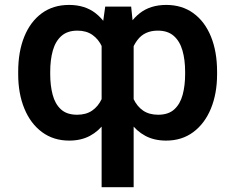

<svg xmlns="http://www.w3.org/2000/svg" viewBox="-20 -573 975 796"><path d="M401.3 203.1V-438.9L416.2 -545.5H523.8L534.1 -444.6V203.1ZM55.4 -265.6V-275.6Q55.4 -359 80.8 -421.3Q106.2 -483.7 153.4 -518.1Q200.6 -552.6 266.3 -552.6Q332 -552.6 376.1 -518.3Q420.1 -484 444.8 -422.4Q469.5 -360.8 478 -279.1V-259.2Q471.6 -199.9 456.1 -150.6Q440.7 -101.2 415.1 -65.3Q389.6 -29.5 352.8 -9.8Q316.1 9.9 267 9.9Q201.7 9.9 154.1 -25.4Q106.5 -60.7 81 -122.9Q55.4 -185 55.4 -265.6ZM188.2 -275.6V-265.6Q188.2 -218.8 198.2 -180.6Q208.1 -142.4 232.4 -119.9Q256.7 -97.3 299.7 -97.3Q337 -97.3 362 -114.5Q387.1 -131.7 401.6 -162.6Q416.2 -193.5 422.2 -234V-304.7Q418 -346.6 403.4 -378.4Q388.8 -410.2 363.5 -428.1Q338.1 -446 301.1 -446Q259.6 -446 234.7 -424Q209.9 -402 199 -363.5Q188.2 -324.9 188.2 -275.6ZM880 -275.6V-265.6Q880 -185 854.4 -122.9Q828.8 -60.7 781.4 -25.4Q734 9.9 668.7 9.9Q619.3 9.9 582.6 -9.8Q545.8 -29.5 520.2 -65.3Q494.7 -101.2 479.4 -150.6Q464.1 -199.9 457.4 -259.2V-279.1Q466.3 -360.8 490.9 -422.4Q515.6 -484 559.5 -518.3Q603.3 -552.6 669.4 -552.6Q734.7 -552.6 782 -518.1Q829.2 -483.7 854.6 -421.3Q880 -359 880 -275.6ZM747.5 -265.6V-275.6Q747.5 -324.9 736.5 -363.5Q725.5 -402 700.6 -424Q675.8 -446 634.2 -446Q578.8 -446 549.4 -406.6Q519.9 -367.2 513.5 -304.7V-234Q519.2 -193.5 533.7 -162.6Q548.3 -131.7 573.3 -114.5Q598.4 -97.3 635.7 -97.3Q678.6 -97.3 702.9 -119.9Q727.3 -142.4 737.4 -180.6Q747.5 -218.8 747.5 -265.6Z"/></svg>

Font: InterMG SemiBold
Style: Regular
Weight: 600
Designer: Rasmus Andersson
Foundry: rsms
Version: Version 3.019;December 26, 2023;FontCreator 15.0.0.2955 64-b